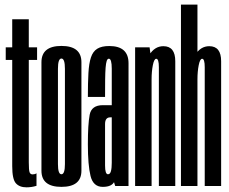

<svg xmlns="http://www.w3.org/2000/svg" viewBox="-20 -805 990 831"><path d="M94.6 5.8Q64.4 5.8 48.7 -11.8Q32.9 -29.4 32.9 -86V-545.5H4.8V-600H32.9V-721.7H104.6V-600H140.5V-545.5H104.6V-102.5Q104.6 -67.6 108.2 -58.9Q111.8 -50.2 121 -50.2Q130.9 -50.2 138 -54.9V-0.8Q117 5.8 94.6 5.8Z M245.9 3.8Q159.4 3.8 159.4 -66.2Q159.4 -136.2 159.4 -300.6Q159.4 -464.9 159.4 -535.6Q159.4 -606.2 245.9 -606.2Q332.4 -606.2 332.4 -535.6Q332.4 -464.9 332.4 -300.6Q332.4 -136.2 332.4 -66.2Q332.4 3.8 245.9 3.8ZM245.9 -50.8Q261 -50.8 261 -94.8Q261 -138.9 261 -300.6Q261 -462.3 261 -507Q261 -551.7 245.9 -551.7Q230.8 -551.7 230.8 -507Q230.8 -462.3 230.8 -300.6Q230.8 -138.9 230.8 -94.8Q230.8 -50.8 245.9 -50.8Z M478.6 0 463.7 -47.9V-370.7Q463.7 -464.4 463.7 -507.7Q463.7 -550.9 451.1 -550.9L453 -605.8Q536.4 -605.8 536.3 -531.1Q536.2 -456.4 536.2 -332.1V0ZM424.7 3.8Q383.6 3.8 371.9 -43.1Q360.3 -90 360.3 -180.8Q360.3 -266.6 368.1 -308.2Q375.9 -349.8 425.2 -349.8Q446.8 -349.8 468.9 -349.8V-297.1Q463.9 -297.1 457.1 -297.1Q434.7 -297.1 434.7 -268Q434.7 -238.8 434.7 -181.5Q434.7 -126.9 434.7 -88.8Q434.7 -50.8 447.3 -50.8Q456.5 -50.8 460.1 -64Q463.7 -77.2 463.7 -100.2L485.2 -87Q485.2 -46.3 475.7 -21.3Q466.1 3.8 424.7 3.8ZM360.3 -385.4Q360.3 -446.2 362.7 -488.4Q365 -530.6 373.6 -556.5Q382.1 -582.4 401 -594.1Q419.8 -605.8 453 -605.8L453.6 -579.6L451.1 -550.9Q445 -550.9 441.8 -541.2Q438.6 -531.5 437 -511.4Q435.5 -491.3 435.1 -459.9Q434.7 -428.6 434.7 -385.4Z M564.8 0V-600H627.5L636.1 -536.2V0ZM667.6 0V-382.6Q667.6 -477.8 667.6 -514.2Q667.6 -550.6 656.2 -550.6Q647.1 -550.6 641.6 -523.1Q636.1 -495.6 636.1 -461.2L602.4 -472.7Q602.4 -527.9 625.8 -566.5Q649.2 -605.1 687.2 -605.1Q738.6 -605.1 738.6 -540Q738.6 -474.9 738.6 -380.2V0Z M763.2 0V-785H834.6V0ZM866.1 0V-382.6Q866.1 -477.8 866.1 -514.2Q866.1 -550.6 854.8 -550.6Q845.6 -550.6 840.1 -523.1Q834.6 -495.6 834.6 -461.2L800.9 -472.7Q800.9 -527.9 824.3 -566.5Q847.7 -605.1 885.8 -605.1Q937.1 -605.1 937.1 -540Q937.1 -474.9 937.1 -380.2V0Z"/></svg>

Font: Anybody UltraCondensed Thin
Style: Regular
Weight: 100
Width: 1
Designer: Tyler Finck
Foundry: Etcetera Type Company
Version: Version 1.110